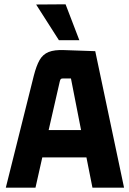

<svg xmlns="http://www.w3.org/2000/svg" viewBox="-20 -873 602 893"><path d="M557 0H410L380 -151L392 -141H167L179 -151L145 0H7L137 -520Q149 -567 164 -593.5Q179 -620 206 -631Q233 -642 279 -640L423 -635ZM258 -494 204 -258 196 -268H367L359 -258L310 -508H272Q265 -508 262.5 -505Q260 -502 258 -494ZM148 -852 254 -686H349L285 -853Z"/></svg>

Font: Gemunu Libre ExtraLight ExtraBold
Style: Regular
Weight: 800
Version: Version 1.100